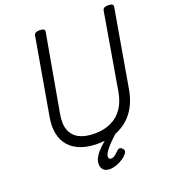

<svg xmlns="http://www.w3.org/2000/svg" viewBox="-209 -1143 1360 1536"><g transform="rotate(-20 471.0 -375.5)"><path d="M437 19Q356 19 295.5 -3.5Q235 -26 197 -69Q159 -112 146 -175Q133 -238 148 -318L261 -967Q264 -981 275 -987.5Q286 -994 309 -994Q332 -994 343 -987Q354 -980 351 -965L235 -312Q219 -230 239 -175Q259 -120 310.5 -93Q362 -66 441 -66Q523 -66 583 -94.5Q643 -123 681 -178Q719 -233 733 -312L845 -967Q848 -981 859 -987.5Q870 -994 893 -994Q939 -994 934 -965L820 -306Q802 -201 751 -128.5Q700 -56 620.5 -18.5Q541 19 437 19ZM458 243Q425 243 406 225Q387 207 387 175Q387 151 398 127Q409 103 431 78Q453 53 485 25.5Q517 -2 557 -34L618 -32V-26Q588 -1 562 24Q536 49 517 71Q498 93 487 111.5Q476 130 476 145Q476 155 481 161Q486 167 496 167Q514 167 530.5 154.5Q547 142 569 120Q574 115 584 113Q594 111 606 121Q616 128 619.5 139Q623 150 617 160Q600 186 572 204.5Q544 223 514.5 233Q485 243 458 243Z"/></g></svg>

Font: Playwrite DE VA
Style: Regular
Weight: 400
Designer: Veronika Burian, José Scaglione
Foundry: TypeTogether
Version: Version 1.002